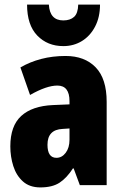

<svg xmlns="http://www.w3.org/2000/svg" viewBox="-20 -807 534 837"><path d="M266 -563Q349 -563 397 -513.5Q445 -464 445 -363V0H328L301 -73H298Q271 -31 239.5 -10.5Q208 10 156 10Q109 10 80 -16Q51 -42 38 -83Q25 -124 25 -169Q25 -258 72.5 -301.5Q120 -345 211 -349L283 -352V-366Q283 -434 230 -434Q183 -434 111 -393L69 -513Q110 -537 159.5 -550Q209 -563 266 -563ZM253 -245Q187 -242 187 -176Q187 -119 226 -119Q250 -119 266.5 -141Q283 -163 283 -198V-247ZM416 -787Q416 -732 394.5 -691Q373 -650 337 -628Q301 -606 256 -606Q187 -606 142.5 -652Q98 -698 98 -787H193Q197 -718 256 -718Q286 -718 303 -733.5Q320 -749 321 -787Z"/></svg>

Font: Noto Sans Malayalam ExtraCondensed Black
Style: Regular
Weight: 900
Width: 2
Designer: Jelle Bosma - Monotype Design Team
Foundry: Monotype Imaging Inc.
Version: Version 2.104; ttfautohint (v1.8.4.7-5d5b)